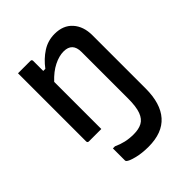

<svg xmlns="http://www.w3.org/2000/svg" viewBox="-221 -669 1043 1043"><g transform="rotate(-45 300.0 -147.5)"><path d="M299 145Q337 145 362.5 131.5Q388 118 401 83.5Q414 49 414 -14V-372Q414 -443 347 -443Q312 -443 272 -423Q232 -403 194 -362V0H99Q88 0 88 -11V-534H183Q194 -534 194 -523V-446H210Q243 -490 285.5 -517.5Q328 -545 380 -545Q446 -545 483 -503.5Q520 -462 520 -394V15Q520 130 467 190Q414 250 307 250Q258 250 218 240Q178 230 167 219Q164 216 164 211V119H180Q208 132 236.5 138.5Q265 145 299 145Z"/></g></svg>

Font: Recursive Sn Lnr St Med
Style: Regular
Weight: 500
Version: Version 1.085;hotconv 1.1.0;makeotfexe 2.6.0; ttfautohint (v